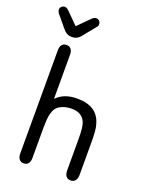

<svg xmlns="http://www.w3.org/2000/svg" viewBox="-152 -887 754 974"><g transform="rotate(20 225.0 -400.0)"><path d="M133 -351V-589Q133 -609 124.5 -619.5Q116 -630 100 -630Q84 -630 75.5 -619.5Q67 -609 67 -589V-32Q67 -13 75.5 -2Q84 9 100 9Q116 9 124.5 -2Q133 -13 133 -32V-195Q133 -239 138 -263.5Q143 -288 153 -302Q165 -318 187 -326.5Q209 -335 236 -335Q290 -335 309 -293Q315 -280 317.5 -257Q320 -234 320 -201V-32Q320 -13 328.5 -2Q337 9 353 9Q369 9 378 -2Q387 -13 387 -32V-207Q387 -242 385 -266.5Q383 -291 378 -305Q354 -393 245 -393Q208 -393 180.5 -382.5Q153 -372 133 -351ZM110 -735 49 -796Q37 -809 26 -809Q16 -809 8.5 -802Q1 -795 1 -785Q1 -778 8 -767L56 -709Q70 -691 82 -684Q94 -677 110 -677Q127 -677 139 -684Q151 -691 165 -710L212 -768Q216 -772 217.5 -776Q219 -780 219 -784Q219 -795 212 -802Q205 -809 195 -809Q183 -809 171 -796Z"/></g></svg>

Font: Beiruti
Style: Regular
Weight: 400
Designer: Arlette Boutros
Foundry: Boutros
Version: Version 1.41